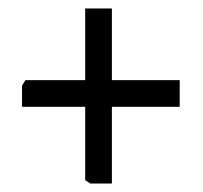

<svg xmlns="http://www.w3.org/2000/svg" viewBox="-20 -567 478 453"><path d="M193 -134 181 -142V-315H32V-365L40 -378H181V-547H244V-378H404V-315H244V-134Z"/></svg>

Font: Kreon Light
Style: Regular
Weight: 300
Designer: Julia Petretta
Foundry: Julia Petretta and Eli Heuer
Version: Version 2.002